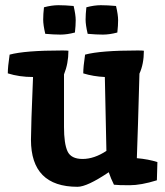

<svg xmlns="http://www.w3.org/2000/svg" viewBox="-20 -706 635 738"><path d="M509 -512Q528 -512 533 -511Q533 -460 516 -423Q510 -203 506 -98Q551 -94 585 -83L583 -13Q522 6 478 6Q434 6 418 4Q406 -20 398 -44Q315 12 278 12Q99 12 99 -169Q99 -218 107 -410Q54 -410 10 -424Q10 -449 17 -496Q76 -512 219 -512Q238 -512 243 -511Q243 -462 226 -420V-218Q226 -154 239.5 -124.5Q253 -95 297.5 -95Q342 -95 389 -126L383 -410Q339 -412 300 -424Q300 -449 307 -496Q366 -512 509 -512ZM263 -683Q271 -649 271 -628.5Q271 -608 268 -581Q238 -573 212.5 -573Q187 -573 154 -576Q146 -610 146 -630.5Q146 -651 149 -678Q179 -686 204.5 -686Q230 -686 263 -683ZM426 -683Q434 -649 434 -628.5Q434 -608 431 -581Q401 -573 375.5 -573Q350 -573 317 -576Q309 -610 309 -630.5Q309 -651 312 -678Q342 -686 367.5 -686Q393 -686 426 -683Z"/></svg>

Font: Inika
Style: Bold
Weight: 700
Version: Version 1.001